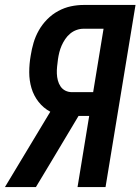

<svg xmlns="http://www.w3.org/2000/svg" viewBox="-41 -755 567 775"><path d="M-21 0 162 -304Q134 -319 114.5 -344Q95 -369 86 -399.5Q77 -430 77 -463.5Q77 -497 83 -531Q87 -557 94.5 -582.5Q102 -608 115.5 -632Q129 -656 149 -676.5Q169 -697 194 -710.5Q219 -724 245 -729.5Q271 -735 297 -735H506L385 0H272L319 -287H276L163 -98L104 0ZM335 -383 377 -639H296Q282 -639 268 -634Q254 -629 242.5 -619.5Q231 -610 222.5 -597.5Q214 -585 208 -571.5Q202 -558 198.5 -544Q195 -530 193 -516Q191 -501 189.5 -486.5Q188 -472 188.5 -458Q189 -444 192.5 -430.5Q196 -417 203.5 -406Q211 -395 223 -389Q235 -383 250 -383Z"/></svg>

Font: Iosevka SS18
Style: Bold Italic
Weight: 700
Italic angle: -9°
Monospace: yes
Designer: Belleve Invis
Foundry: Belleve Invis
Version: Version 25.1.1; ttfautohint (v1.8.4)